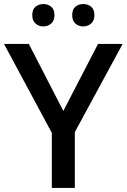

<svg xmlns="http://www.w3.org/2000/svg" viewBox="-20 -932 628 952"><path d="M294 -382 466 -714H588L351 -277V0H237V-273L0 -714H123ZM140 -857Q140 -886 156.5 -899Q173 -912 195 -912Q217 -912 233.5 -899Q250 -886 250 -857Q250 -829 233.5 -815Q217 -801 195 -801Q173 -801 156.5 -815Q140 -829 140 -857ZM338 -857Q338 -886 354 -899Q370 -912 393 -912Q415 -912 431.5 -899Q448 -886 448 -857Q448 -829 431.5 -815Q415 -801 393 -801Q370 -801 354 -815Q338 -829 338 -857Z"/></svg>

Font: Noto Sans Oriya Medium
Style: Regular
Weight: 500
Version: Version 2.003